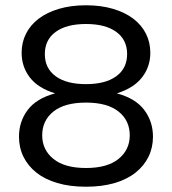

<svg xmlns="http://www.w3.org/2000/svg" viewBox="-20 -698 652 728"><path d="M306 10Q245 10 197.5 -4Q150 -18 118 -43.5Q86 -69 69 -103.5Q52 -138 52 -180Q52 -237 85 -281Q118 -325 189 -344Q124 -364 93 -404.5Q62 -445 62 -498Q62 -537 78.5 -570Q95 -603 126.5 -627Q158 -651 203.5 -664.5Q249 -678 306 -678Q363 -678 408.5 -664.5Q454 -651 485.5 -627Q517 -603 533.5 -570Q550 -537 550 -498Q550 -445 518.5 -404.5Q487 -364 423 -344Q494 -325 527 -281Q560 -237 560 -180Q560 -138 543 -103.5Q526 -69 494 -43.5Q462 -18 414.5 -4Q367 10 306 10ZM306 -61Q387 -61 429.5 -95.5Q472 -130 472 -185Q472 -241 429.5 -275Q387 -309 306 -309Q225 -309 182.5 -275Q140 -241 140 -185Q140 -130 182.5 -95.5Q225 -61 306 -61ZM306 -379Q380 -379 421 -409Q462 -439 462 -493Q462 -547 421 -577Q380 -607 306 -607Q232 -607 191 -577Q150 -547 150 -493Q150 -439 191 -409Q232 -379 306 -379Z"/></svg>

Font: Celebes
Style: Regular
Weight: 400
Designer: Anugrah Pasau
Foundry: Lafontype
Version: Version 1.000; ttfautohint (v1.8.4)